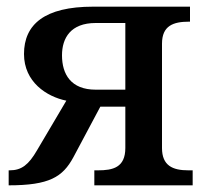

<svg xmlns="http://www.w3.org/2000/svg" viewBox="-20 -556 612 576"><path d="M6 0C128 0 168 -25 200 -84L281 -236H356V-112C356 -53 318 -45 274 -45H263V0H558V-45H545C498 -45 466 -59 466 -112V-425C466 -479 500 -491 547 -491H550V-536H259C114 -536 52 -483 52 -394C52 -310 120 -266 179 -254L91 -105C66 -62 45 -45 9 -45H6ZM267 -287C193 -287 166 -333 166 -390C166 -442 192 -487 267 -487H356V-287Z"/></svg>

Font: Noto Serif Thai Medium
Style: Regular
Weight: 500
Designer: Monotype Design Team
Foundry: Monotype Imaging Inc.
Version: Version 1.901;PS 001.901;hotconv 1.0.88;makeotf.lib2.5.64775